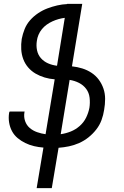

<svg xmlns="http://www.w3.org/2000/svg" viewBox="-20 -755 640 990"><path d="M169 215 204 6Q179 4 155.5 -1.5Q132 -7 110.5 -17.5Q89 -28 71 -43Q53 -58 42 -78.5Q31 -99 27 -123.5Q23 -148 27 -173Q28 -175 28 -176.5Q28 -178 30 -180H107L106 -176Q102 -152 109.5 -130.5Q117 -109 133.5 -95Q150 -81 171.5 -73.5Q193 -66 215 -63L262 -346Q235 -348 210 -355.5Q185 -363 163.5 -375.5Q142 -388 125.5 -407Q109 -426 100 -450Q91 -474 89.5 -500.5Q88 -527 92 -554Q97 -580 107 -605Q117 -630 135 -650.5Q153 -671 176 -686.5Q199 -702 224 -711.5Q249 -721 275 -727Q301 -733 326 -734V-735H404L351 -413Q379 -410 404.5 -402Q430 -394 452 -379.5Q474 -365 489.5 -344Q505 -323 513.5 -298Q522 -273 522 -245Q522 -217 517 -189Q513 -162 503.5 -136Q494 -110 476.5 -87.5Q459 -65 436.5 -47Q414 -29 388 -17.5Q362 -6 335.5 -0.5Q309 5 282 7L247 215ZM274 -416 314 -663Q298 -661 282 -656.5Q266 -652 250.5 -645Q235 -638 221 -628Q207 -618 196 -604.5Q185 -591 178.5 -575.5Q172 -560 170 -544Q166 -519 171 -495.5Q176 -472 191 -455Q206 -438 227.5 -428.5Q249 -419 274 -416ZM293 -63Q320 -67 345 -77Q370 -87 391 -105.5Q412 -124 424 -148.5Q436 -173 441 -199Q445 -225 442 -251Q439 -277 424.5 -296.5Q410 -316 387.5 -327.5Q365 -339 339 -343Z"/></svg>

Font: Iosevka Extended
Style: Italic
Weight: 400
Width: 7
Italic angle: -9°
Monospace: yes
Designer: Belleve Invis
Foundry: Belleve Invis
Version: Version 32.5.0; ttfautohint (v1.8.4)